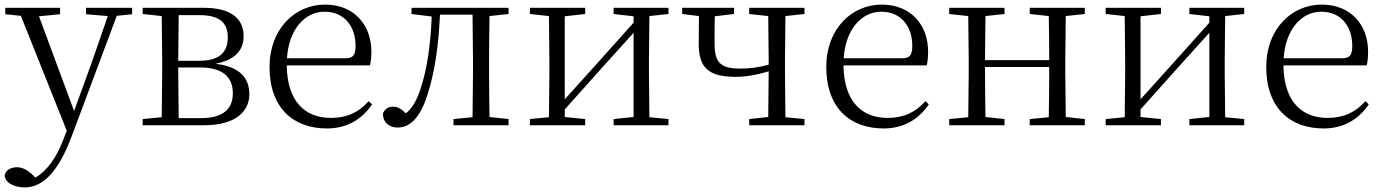

<svg xmlns="http://www.w3.org/2000/svg" viewBox="-31 -546 6031 837"><path d="M344 -484 439 -476 368 -271 292 -62 139 -475 231 -484V-512H-8V-484L60 -477L260 24L246 60C216 141 173 200 123 228L112 217C90 196 67 183 43 183C17 183 -7 195 -11 220C-7 253 34 271 76 271C156 271 223 204 282 47L478 -477L545 -484V-512H344Z M673 0H859C1003 0 1056 -66 1056 -135C1056 -207 1013 -256 908 -268C1003 -286 1031 -335 1031 -388C1031 -463 979 -512 857 -512H591V-485L674 -476L676 -285V-227L674 -35L591 -27V0ZM748 -480H839C927 -480 962 -446 962 -384C962 -314 922 -281 836 -281H746ZM746 -252H838C945 -252 984 -207 984 -139C984 -70 940 -31 845 -31H748L746 -227Z M1394 14C1482 14 1547 -26 1591 -91L1576 -105C1534 -57 1482 -32 1412 -32C1300 -32 1221 -102 1219 -261H1582C1586 -277 1588 -297 1588 -321C1588 -438 1512 -526 1386 -526C1255 -526 1144 -420 1144 -254C1144 -74 1249 14 1394 14ZM1220 -292C1228 -418 1298 -495 1384 -495C1470 -495 1519 -431 1519 -346C1519 -309 1510 -292 1477 -292Z M2028 0H2186V-27L2103 -36C2102 -91 2101 -173 2101 -227V-285C2101 -338 2102 -420 2103 -476L2186 -485V-512H1763V-485L1851 -474C1846 -344 1829 -233 1798 -146C1781 -100 1764 -72 1738 -52C1719 -71 1703 -81 1683 -81C1661 -81 1647 -71 1638 -51C1638 -13 1665 10 1702 10C1755 10 1801 -31 1833 -135C1863 -226 1881 -345 1887 -482H2029L2031 -285V-227L2029 -35L1946 -27V0Z M2644 -485 2731 -475V-447L2567 -264L2431 -113V-475L2520 -485V-512H2279V-485L2362 -476L2364 -285V-227L2362 -35L2279 -27V0H2520V-27L2431 -36V-69L2591 -248L2731 -403V-36L2644 -27V0H2883V-27L2800 -35L2798 -227V-285L2800 -476L2883 -485V-512H2644Z M3235 -485 3318 -476 3320 -285V-264C3276 -252 3240 -247 3195 -247C3109 -247 3084 -274 3084 -358C3084 -402 3084 -438 3085 -475L3169 -485V-512H2943V-485L3016 -476L3015 -356C3015 -257 3051 -211 3175 -211C3223 -211 3270 -220 3320 -235L3318 -36L3235 -27V0H3476V-27L3393 -35L3391 -227V-285L3393 -476L3476 -485V-512H3235Z M3821 14C3909 14 3974 -26 4018 -91L4003 -105C3961 -57 3909 -32 3839 -32C3727 -32 3648 -102 3646 -261H4009C4013 -277 4015 -297 4015 -321C4015 -438 3939 -526 3813 -526C3682 -526 3571 -420 3571 -254C3571 -74 3676 14 3821 14ZM3647 -292C3655 -418 3725 -495 3811 -495C3897 -495 3946 -431 3946 -346C3946 -309 3937 -292 3904 -292Z M4458 -485 4541 -476C4542 -422 4543 -343 4543 -284H4263L4265 -476L4348 -485V-512H4107V-485L4190 -476L4192 -285V-227L4190 -35L4107 -27V0H4348V-27L4265 -36C4264 -91 4263 -176 4263 -254H4543C4543 -176 4542 -91 4541 -35L4458 -27V0H4698V-27L4615 -36L4613 -227V-285L4615 -476L4698 -485V-512H4458Z M5154 -485 5241 -475V-447L5077 -264L4941 -113V-475L5030 -485V-512H4789V-485L4872 -476L4874 -285V-227L4872 -35L4789 -27V0H5030V-27L4941 -36V-69L5101 -248L5241 -403V-36L5154 -27V0H5393V-27L5310 -35L5308 -227V-285L5310 -476L5393 -485V-512H5154Z M5739 14C5827 14 5892 -26 5936 -91L5921 -105C5879 -57 5827 -32 5757 -32C5645 -32 5566 -102 5564 -261H5927C5931 -277 5933 -297 5933 -321C5933 -438 5857 -526 5731 -526C5600 -526 5489 -420 5489 -254C5489 -74 5594 14 5739 14ZM5565 -292C5573 -418 5643 -495 5729 -495C5815 -495 5864 -431 5864 -346C5864 -309 5855 -292 5822 -292Z"/></svg>

Font: Noto Serif CJK TC Light
Style: Regular
Weight: 300
Designer: Ryoko NISHIZUKA 西塚涼子 (kana & ideographs); Frank Grießhammer (Latin, Greek & Cyrillic); Wenlong ZHANG 张文龙 (bopomofo); San
Foundry: Adobe
Version: Version 2.001;hotconv 1.1.0;makeotfexe 2.6.0